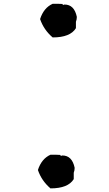

<svg xmlns="http://www.w3.org/2000/svg" viewBox="-20 -994 584 1031"><path d="M303.7 -162.1Q304.7 -154.3 314.5 -159.2Q367.2 -159.2 380.9 -92.8Q380.9 -79.1 376 -66.4V-32.2Q345.7 17.6 251 17.6Q203.1 -23.4 183.6 -81.1Q203.1 -141.6 251 -163.1H280.3ZM315.4 -972.7Q316.4 -964.8 326.2 -969.7Q378.9 -969.7 392.6 -903.3Q392.6 -889.6 387.7 -877V-842.8Q357.4 -793 262.7 -793Q214.8 -834 195.3 -891.6Q214.8 -952.1 262.7 -973.6H292Z"/></svg>

Font: EG Dragon Caps 
Style: Regular
Weight: 400
Designer: Bill Roach / W.K. Roach
Version: Version 1.00 April 18, 2012, initial release